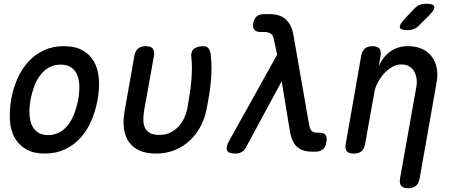

<svg xmlns="http://www.w3.org/2000/svg" viewBox="-20 -805 2440 1019"><path d="M218 10Q159 10 120 -12Q81 -34 59 -72Q37 -110 33 -162.5Q29 -215 39 -276Q50 -337 73 -388.5Q96 -440 131 -478Q166 -516 213 -538Q260 -560 319 -560Q379 -560 418 -538Q457 -516 478.5 -478.5Q500 -441 504.5 -389Q509 -337 498 -276Q487 -215 464 -162.5Q441 -110 406 -72Q371 -34 324 -12Q277 10 218 10ZM235 -88Q268 -88 294.5 -102Q321 -116 340.5 -141Q360 -166 373.5 -200.5Q387 -235 395 -276Q402 -317 401 -351Q400 -385 389 -409.5Q378 -434 356.5 -448Q335 -462 302 -462Q268 -462 242 -448Q216 -434 196 -409Q176 -384 163 -350Q150 -316 142 -275Q135 -234 136.5 -200Q138 -166 149 -141Q160 -116 181.5 -102Q203 -88 235 -88Z M693 -508Q698 -535 713 -547.5Q728 -560 754 -560Q780 -560 790.5 -547.5Q801 -535 797 -508L744 -213Q740 -185 741 -162.5Q742 -140 751 -123.5Q760 -107 778 -98Q796 -89 826 -89Q859 -89 884 -101.5Q909 -114 927.5 -134Q946 -154 958 -180Q970 -206 975 -233Q981 -271 986.5 -305Q992 -339 995 -372Q998 -405 998.5 -438Q999 -471 995 -508Q995 -512 994.5 -515Q994 -518 996 -521Q999 -543 1018.5 -551.5Q1038 -560 1056 -560Q1070 -560 1077.5 -556Q1085 -552 1089 -545.5Q1093 -539 1095.5 -529.5Q1098 -520 1099 -508Q1103 -472 1102.5 -438.5Q1102 -405 1099 -371.5Q1096 -338 1090.5 -304Q1085 -270 1078 -233Q1069 -182 1046.5 -138Q1024 -94 989.5 -61Q955 -28 909 -9Q863 10 808 10Q756 10 720.5 -6Q685 -22 664.5 -51Q644 -80 638 -121.5Q632 -163 641 -213Z M1286 -24Q1277 -6 1262.5 2Q1248 10 1229 10Q1193 10 1185 -6.5Q1177 -23 1196 -57L1451 -515L1433 -598Q1429 -619 1416 -627Q1403 -635 1383 -635H1364Q1340 -635 1330 -647Q1320 -659 1324 -683Q1329 -707 1343 -718.5Q1357 -730 1381 -730H1411Q1467 -730 1497.5 -701.5Q1528 -673 1537 -621L1620 -146Q1625 -120 1634 -110.5Q1643 -101 1661 -101H1673Q1699 -101 1708 -88.5Q1717 -76 1712 -50Q1708 -24 1693 -12Q1678 0 1654 0H1637Q1586 0 1557 -25Q1528 -50 1518 -112L1475 -374Z M2207 -673Q2194 -658 2178 -651.5Q2162 -645 2144 -645Q2107 -645 2102.5 -658.5Q2098 -672 2125 -702L2175 -755Q2190 -772 2206 -778.5Q2222 -785 2242 -785Q2280 -785 2284.5 -770.5Q2289 -756 2261 -727ZM1967 -316 1918 -42Q1914 -15 1899 -2.5Q1884 10 1857 10Q1831 10 1820.5 -2.5Q1810 -15 1815 -42L1897 -509Q1902 -535 1917 -547.5Q1932 -560 1957 -560Q1982 -560 1993 -547.5Q2004 -535 2000 -509L1990 -455Q2013 -504 2052 -532Q2091 -560 2145 -560Q2187 -560 2218.5 -546Q2250 -532 2270 -506.5Q2290 -481 2297.5 -445.5Q2305 -410 2297 -367L2207 143Q2202 169 2187.5 181.5Q2173 194 2147 194Q2120 194 2109.5 181.5Q2099 169 2103 143L2189 -340Q2194 -364 2191 -386Q2188 -408 2178.5 -425Q2169 -442 2152.5 -452.5Q2136 -463 2110 -463Q2084 -463 2059.5 -448.5Q2035 -434 2016 -412.5Q1997 -391 1984 -365Q1971 -339 1967 -316Z"/></svg>

Font: Maple Mono Medium
Style: Italic
Weight: 500
Italic angle: -10°
Monospace: yes
Designer: subframe7536
Version: Version 7.000